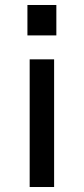

<svg xmlns="http://www.w3.org/2000/svg" viewBox="-20 -554 336 770"><path d="M197 -316H99V196H197ZM206 -534H90V-412H206Z"/></svg>

Font: Sora Variable
Style: Regular
Weight: 400
Designer: Jonathan Barnbrook, Julián Moncada
Foundry: Barnbrook Fonts
Version: Version 2.000